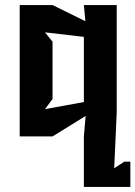

<svg xmlns="http://www.w3.org/2000/svg" viewBox="-20 -540 536 760"><path d="M312 200H496V100H472L432 126L442 -94V-520H312L318 -456L188 -520H58V0H188L319 -81L312 0ZM158 -108 188 -148V-375L158 -412L312 -394V-136Z"/></svg>

Font: Pescante Normal
Style: Regular
Weight: 400
Designer: Ariel Martín Pérez
Foundry: Tunera Type Foundry
Version: Version 1.000;FEAKit 1.0